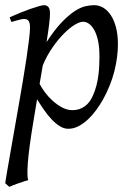

<svg xmlns="http://www.w3.org/2000/svg" viewBox="-23 -477 514 741"><path d="M297.9 -393.1Q284.7 -393.1 264.6 -380.9Q244.6 -368.7 222.7 -346.4Q200.7 -324.2 179.2 -293.2Q157.7 -262.2 142.1 -224.6L129.9 -153.3Q137.2 -138.7 150.4 -120.8Q163.6 -103 180.7 -87.6Q197.8 -72.3 217.3 -62Q236.8 -51.8 256.8 -51.8Q283.2 -51.8 303.5 -66.2Q323.7 -80.6 335 -106.9Q343.8 -126 349.1 -146.7Q354.5 -167.5 356.9 -187.7Q359.4 -208 360.1 -226.6Q360.8 -245.1 360.8 -259.8Q360.8 -293.9 355.5 -319.1Q350.1 -344.2 341.1 -360.6Q332 -377 320.8 -385Q309.6 -393.1 297.9 -393.1ZM169.9 -424.8Q169.9 -410.2 166.7 -383.8Q163.6 -357.4 156.7 -314.5Q188 -362.8 215.3 -391.1Q242.7 -419.4 265.4 -434.1Q288.1 -448.7 306.6 -452.9Q325.2 -457 339.8 -457Q358.9 -457 375.5 -447.3Q392.1 -437.5 404.8 -418.2Q417.5 -398.9 424.8 -370.8Q432.1 -342.8 432.1 -306.2Q432.1 -257.3 418.5 -202.6Q404.8 -147.9 374 -91.8Q362.8 -72.3 348.4 -52.5Q334 -32.7 316.9 -16.6Q299.8 -0.5 280.5 9.8Q261.2 20 240.2 20Q223.6 20 207.8 10Q191.9 0 176.5 -16.1Q161.1 -32.2 147 -52.7Q132.8 -73.2 120.1 -93.8L105 -2.9Q88.4 97.7 84.5 151.1Q80.6 204.6 85.9 218.3Q78.6 220.2 68.8 223.4Q59.1 226.6 48.6 230.2Q38.1 233.9 28.6 237.5Q19 241.2 12.7 244.1L-2.9 230Q-1 215.8 4.2 186Q9.3 156.2 16.4 116.2Q23.4 76.2 31.7 28.8Q40 -18.6 48.6 -67.4Q57.1 -116.2 65.2 -164.1Q73.2 -211.9 79.3 -252.7Q85.4 -293.5 89.1 -324.5Q92.8 -355.5 92.8 -371.1Q92.8 -382.3 90.8 -388.9Q88.9 -395.5 85.4 -398.7Q82 -401.9 78.1 -402.8Q74.2 -403.8 69.8 -403.8Q65.4 -403.8 57.4 -402.1Q49.3 -400.4 41 -397.9Q31.7 -395.5 21 -392.1L14.2 -410.2Q34.7 -419.4 55.7 -428Q76.7 -436.5 95 -442.9Q113.3 -449.2 127.2 -453.1Q141.1 -457 147 -457Q156.7 -457 163.3 -450.4Q169.9 -443.8 169.9 -424.8Z"/></svg>

Font: Gentium Plus
Style: Italic
Weight: 400
Italic angle: -8°
Designer: J. Victor Gaultney, Annie Olsen, Iska Routamaa
Foundry: SIL International
Version: Version 1.510